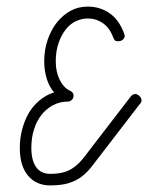

<svg xmlns="http://www.w3.org/2000/svg" viewBox="-20 -570 449 582"><path d="M356 -469Q358 -464 358 -461Q358 -455 352.5 -450Q347 -445 338 -445Q331 -445 328.5 -447.5Q326 -450 323 -457Q312 -486 291.5 -500Q271 -514 246 -514Q228 -514 210.5 -506Q193 -498 179.5 -481Q166 -464 157.5 -439.5Q149 -415 149 -384Q149 -352 161 -328Q173 -304 192 -295Q203 -290 203 -281Q203 -272 197.5 -267Q192 -262 185 -262Q161 -262 140.5 -251Q120 -240 105.5 -221.5Q91 -203 83 -177.5Q75 -152 75 -122Q75 -84 89.5 -63.5Q104 -43 132 -43Q159 -43 177 -49Q195 -55 209 -66.5Q223 -78 235 -93.5Q247 -109 262 -129L376 -277Q382 -285 390 -285Q396 -285 402.5 -279Q409 -273 409 -266Q409 -259 404 -255L291 -108Q273 -85 259 -66.5Q245 -48 228 -35Q211 -22 188.5 -15Q166 -8 132 -8Q90 -8 65 -37.5Q40 -67 40 -122Q40 -150 47 -177Q54 -204 66.5 -226Q79 -248 99 -265Q119 -282 144 -290Q129 -307 121.5 -332Q114 -357 114 -384Q114 -419 124.5 -449.5Q135 -480 152.5 -502Q170 -524 193.5 -537Q217 -550 246 -550Q283 -550 312 -530Q341 -510 356 -469Z"/></svg>

Font: Gruenewald VA
Style: Regular
Weight: 400
Designer: Peter Wiegel
Foundry: Peter Wiegel, nach dem Schriftentwurf von Dr. H. Gr¸newald
Version: Version 0.007